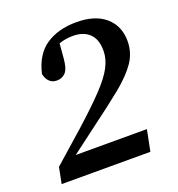

<svg xmlns="http://www.w3.org/2000/svg" viewBox="-121 -752 789 852"><g transform="rotate(-20 273.5 -326.5)"><path d="M26 0 41 -76 188 -206Q268 -278 315 -327.5Q362 -377 382.5 -416Q403 -455 403 -493Q403 -547 375 -574Q347 -601 297 -601Q261 -601 231 -590L225 -518Q221 -473 205 -456Q189 -439 164 -439Q142 -439 128.5 -453Q115 -467 111 -489Q131 -576 189 -614.5Q247 -653 332 -653Q421 -653 469.5 -610.5Q518 -568 518 -497Q518 -442 487.5 -397.5Q457 -353 398 -305Q339 -257 251 -192L129 -100H465L445 0Z"/></g></svg>

Font: Source Serif 4 SmText Semibold
Style: Italic
Weight: 600
Italic angle: -12°
Designer: Frank Grießhammer
Foundry: Adobe
Version: Version 4.005;hotconv 1.1.0;makeotfexe 2.6.0